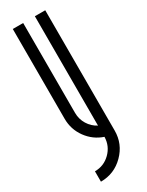

<svg xmlns="http://www.w3.org/2000/svg" viewBox="-192 -746 596 781"><g transform="rotate(-30 105.5 -355.5)"><path d="M132.9 -714.3H181.6V-149.5Q181.6 -86.6 137 -41.9Q92.5 2.9 29.2 2.9V-45.8Q71.6 -45.8 101.8 -75.6Q132 -105.4 132.9 -147.9Q87 -163.3 58.1 -203Q29.2 -242.8 29.2 -292.4V-714.3H77.9V-292.4Q77.9 -262.8 92.9 -238.2Q107.9 -213.7 132.9 -200.7Z"/></g></svg>

Font: Marapfhont
Style: Book
Weight: 400
Version: Version 0.15